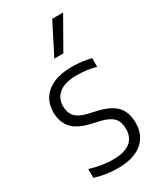

<svg xmlns="http://www.w3.org/2000/svg" viewBox="-205 -882 816 967"><g transform="rotate(-30 203.5 -399.0)"><path d="M50.5 -11V-62Q120 -40.5 183 -40.5Q249.5 -40.5 283 -66.5Q316.5 -92.5 316.5 -141.5Q316.5 -183.5 296 -205.8Q275.5 -228 230 -239.5L170 -253.5Q101 -270.5 71 -305.8Q41 -341 41 -398Q41 -442.5 63 -476.8Q85 -511 128.5 -530.2Q172 -549.5 234.5 -549.5Q292 -549.5 347 -536V-485.5Q318 -493.5 291.5 -496.8Q265 -500 235.5 -500Q166 -500 132.2 -472.2Q98.5 -444.5 98.5 -400Q98.5 -362 118.2 -339.2Q138 -316.5 182 -305.5L242.5 -291.5Q313.5 -274 343.8 -238.8Q374 -203.5 374 -144.5Q374 -72 324.5 -31.2Q275 9.5 183 9.5Q113 9.5 50.5 -11ZM180.5 -629 271.5 -808H335L233 -629Z"/></g></svg>

Font: Encode Sans Semi Condensed Light
Style: Regular
Weight: 300
Width: 4
Designer: Multiple Designers
Foundry: Impallari Type
Version: Version 2.000